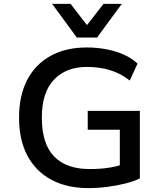

<svg xmlns="http://www.w3.org/2000/svg" viewBox="-20 -958 836 987"><path d="M434 9Q324 9 244 -34Q164 -77 121 -157.5Q78 -238 78 -353Q78 -467 120 -547.5Q162 -628 240.5 -671Q319 -714 426 -714Q479 -714 528 -704.5Q577 -695 618 -676.5Q659 -658 687 -631L647 -544Q600 -581 545.5 -597.5Q491 -614 427 -614Q320 -614 257.5 -548.5Q195 -483 195 -353Q195 -219 258 -154Q321 -89 440 -89Q498 -89 544.5 -96.5Q591 -104 629 -120L596 -63V-291H431V-388H699V-41Q669 -26 625.5 -15Q582 -4 532.5 2.5Q483 9 434 9ZM375 -765 248 -938H343L427 -829L512 -938H606L479 -765Z"/></svg>

Font: Nunito Sans 6pt SemiBold
Style: Regular
Weight: 600
Version: Version 3.101;gftools[0.9.27]